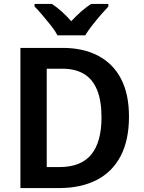

<svg xmlns="http://www.w3.org/2000/svg" viewBox="-20 -958 731 978"><path d="M637 -364Q637 -244 594.5 -163Q552 -82 472 -41Q392 0 280 0H84V-714H299Q404 -714 480 -674Q556 -634 596.5 -556.5Q637 -479 637 -364ZM497 -360Q497 -445 474.5 -500Q452 -555 407.5 -581.5Q363 -608 298 -608H218V-107H283Q392 -107 444.5 -170.5Q497 -234 497 -360ZM532 -925Q515 -907 492.5 -881Q470 -855 449 -828Q428 -801 414 -778H273Q261 -801 239.5 -828Q218 -855 196 -881Q174 -907 156 -925V-938H244Q269 -922 294 -899.5Q319 -877 343 -850Q368 -877 393.5 -899.5Q419 -922 444 -938H532Z"/></svg>

Font: Noto Sans Display SemiBold
Style: Regular
Weight: 600
Designer: Monotype Design Team
Foundry: Monotype Imaging Inc.
Version: Version 2.003